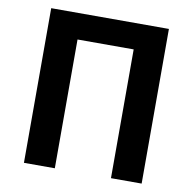

<svg xmlns="http://www.w3.org/2000/svg" viewBox="-82 -823 911 906"><g transform="rotate(10 373.5 -370.5)"><path d="M91 0V-741H655V0H508V-617H239V0Z"/></g></svg>

Font: Swei Fan Sans CJK TC
Style: Bold
Weight: 700
Version: Version 2.130